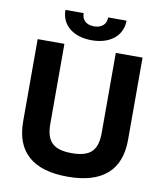

<svg xmlns="http://www.w3.org/2000/svg" viewBox="-98 -997 925 1087"><g transform="rotate(10 364.5 -454.0)"><path d="M63.2 -255V-727.3H217V-268.1Q217 -230.5 225 -203.3Q233 -176.1 250.7 -158.7Q268.5 -141.3 296.5 -133.2Q324.6 -125 364.7 -125Q404.8 -125 433.1 -133.2Q461.3 -141.3 478.9 -158.7Q496.4 -176.1 504.4 -203.3Q512.4 -230.5 512.4 -268.1V-727.3H666.2V-255Q666.2 -122.5 589.8 -56.1Q513.5 10.3 364.7 10.3Q215.2 10.3 139.2 -56.1Q63.2 -122.5 63.2 -255ZM294 -917.6Q294 -905.5 297.8 -894Q301.5 -882.5 309.8 -873.6Q318.2 -864.7 331.7 -859.4Q345.2 -854 364.7 -854Q383.5 -854 396.8 -859.4Q410.2 -864.7 418.7 -873.4Q427.2 -882.1 431.1 -893.6Q435 -905.2 435 -917.6H540.5Q540.5 -885.3 528.1 -858.8Q515.6 -832.4 492.7 -813.6Q469.8 -794.7 437.5 -784.4Q405.2 -774.1 364.7 -774.1Q324.2 -774.1 291.9 -784.4Q259.6 -794.7 236.7 -813.6Q213.8 -832.4 201.5 -858.8Q189.3 -885.3 189.3 -917.6Z"/></g></svg>

Font: Cannonade
Style: Bold
Weight: 700
Designer: Rasmus Andersson
Foundry: rsms
Version: Version 3.012;git-f93a4a705